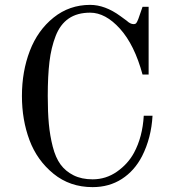

<svg xmlns="http://www.w3.org/2000/svg" viewBox="-20 -750 710 788"><path d="M350 -730Q411 -730 474 -684Q490 -673 500 -665Q515 -651 528 -651Q536 -651 539.5 -655.5Q543 -660 548 -673L565 -722H590V-444H565Q532 -566 472.5 -632Q413 -698 350 -698Q297 -698 262 -674Q227 -650 208.5 -602.5Q190 -555 183 -496.5Q176 -438 176 -356Q176 -290 180.5 -241.5Q185 -193 196.5 -148Q208 -103 228.5 -75Q249 -47 282 -30.5Q315 -14 360 -14Q415 -14 460 -45.5Q505 -77 530 -123Q565 -188 570 -275H606Q601 -184 563 -109Q532 -49 480 -15.5Q428 18 360 18Q267 18 199.5 -37Q132 -92 101 -175Q70 -258 70 -356Q70 -457 102.5 -541.5Q135 -626 200 -678Q265 -730 350 -730Z"/></svg>

Font: Old Standard TT
Style: Regular
Weight: 400
Designer: Alexey Kryukov <alexios@thessalonica.org.ru>
Version: Version 1.0